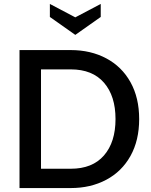

<svg xmlns="http://www.w3.org/2000/svg" viewBox="-20 -954 764 974"><path d="M79 -700H339Q440 -700 519 -658Q598 -616 642 -537Q686 -458 686 -350Q686 -242 642 -163Q598 -84 519 -42Q440 0 339 0H79ZM339 -98Q449 -98 507.5 -165.5Q566 -233 566 -350Q566 -467 507.5 -534.5Q449 -602 339 -602H188V-98ZM233 -868V-934L362 -866L491 -934V-868L362 -777Z"/></svg>

Font: Cabin Medium
Style: Regular
Weight: 500
Designer: Pablo Impallari
Foundry: Pablo Impallari. http://www.impallari.com Igino Marini. http://www.ikern.com
Version: Version 2.001